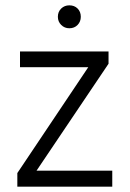

<svg xmlns="http://www.w3.org/2000/svg" viewBox="-20 -700 486 720"><path d="M387 -507H55V-448H311L45 -51V0H401V-60H117L387 -461ZM197 -637C197 -625 201.2 -614.8 209.5 -606.5C217.8 -598.2 228 -594 240 -594C252.7 -594 263 -598.2 271 -606.5C279 -614.8 283 -625 283 -637C283 -649.7 279 -660 271 -668C263 -676 252.7 -680 240 -680C228 -680 217.8 -676 209.5 -668C201.2 -660 197 -649.7 197 -637Z"/></svg>

Font: Hind Light
Style: Regular
Weight: 300
Designer: Manushi Parikh, Satya Rajpurohit
Foundry: Indian Type Foundry
Version: Version 1.201;PS 1.0;hotconv 1.0.78;makeotf.lib2.5.61930; tt